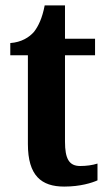

<svg xmlns="http://www.w3.org/2000/svg" viewBox="-20 -679 397 709"><path d="M217 10C277 10 320 -4 340 -13V-75C321 -69 299 -66 276 -66C235 -66 220 -93 220 -156V-475H331V-536H220V-659H145C136 -612 122 -583 106 -562C88 -541 59 -523 18 -520V-475H83V-147C83 -30 133 10 217 10Z"/></svg>

Font: Noto Serif Thai Condensed
Style: Bold
Weight: 700
Width: 3
Designer: Monotype Design Team
Foundry: Monotype Imaging Inc.
Version: Version 2.002